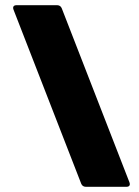

<svg xmlns="http://www.w3.org/2000/svg" viewBox="-20 -720 536 740"><path d="M479 -17 218 -688C215 -696 208 -700 200 -700H44C33 -700 28 -694 32 -683L293 -12C296 -4 303 0 311 0H467C478 0 483 -6 479 -17Z"/></svg>

Font: Barlow Semi Condensed Black
Style: Regular
Weight: 900
Width: 4
Designer: Jeremy Tribby
Foundry: Tribby Type
Version: Version 1.408;PS 001.408;hotconv 1.0.88;makeotf.lib2.5.64775